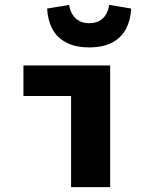

<svg xmlns="http://www.w3.org/2000/svg" viewBox="-20 -766 640 786"><path d="M271 0V-373H76V-498H431V0ZM345 -572Q288 -572 250 -592.5Q212 -613 193.5 -649Q175 -685 173 -731L263 -746Q266 -725 276 -708Q286 -691 303 -681Q320 -671 345 -671Q370 -671 387.5 -681Q405 -691 414.5 -708Q424 -725 427 -746L517 -731Q515 -685 496.5 -649Q478 -613 440.5 -592.5Q403 -572 345 -572Z"/></svg>

Font: Source Code Pro ExtraLight ExtraBold
Style: Regular
Weight: 800
Monospace: yes
Version: Version 1.018;hotconv 1.0.116;makeotfexe 2.5.65601